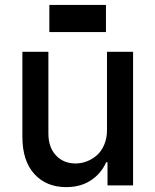

<svg xmlns="http://www.w3.org/2000/svg" viewBox="-20 -757 634 784"><path d="M181.5 -626.1V-736.9H412.6V-626.1ZM416.9 -545.5H523.4V0H419V-94.5H413.4Q393.5 -48.7 351.4 -20.8Q309.3 7.1 250.4 7.1Q169.4 7.1 120.4 -46.3Q71.4 -99.8 71.4 -198.5V-545.5H177.6V-211.3Q177.6 -155.9 208.3 -122.7Q239 -89.5 288.7 -89.5Q311.8 -89.5 334.2 -98Q356.5 -106.5 375.4 -122.9Q394.2 -139.2 405.5 -166Q416.9 -192.8 416.9 -226.2Z"/></svg>

Font: TID UI Medium
Style: Regular
Weight: 500
Designer: The TID Project Authors
Foundry: Bakken & Bæck
Version: Version 1.001;hotconv 1.0.109;makeotfexe 2.5.65596